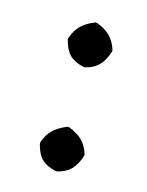

<svg xmlns="http://www.w3.org/2000/svg" viewBox="-69 -461 359 468"><g transform="rotate(15 110.0 -226.5)"><path d="M61 -356V-359.9Q67.9 -379.9 80.3 -392.6Q92.8 -405.3 115.2 -414.1H119.1Q141.1 -405.8 153.6 -393.3Q166 -380.9 172.9 -359.9V-356Q165 -332 152.8 -319.6Q140.6 -307.1 119.1 -301.8H115.2Q91.8 -307.1 79.6 -319.1Q67.4 -331.1 61 -356ZM61 -92.8V-97.2Q67.9 -117.2 80.3 -129.4Q92.8 -141.6 115.2 -150.9H119.1Q141.1 -142.6 153.6 -130.4Q166 -118.2 172.9 -97.2V-92.8Q165 -68.8 152.8 -56.6Q140.6 -44.4 119.1 -39.1H115.2Q91.8 -44.4 79.6 -56.2Q67.4 -67.9 61 -92.8Z"/></g></svg>

Font: Linux Biolinum G
Style: Regular
Weight: 400
Designer: Philipp H. Poll
Foundry: Philipp H. Poll
Version: Version 1.1.0 ; ttfautohint (v1.6)